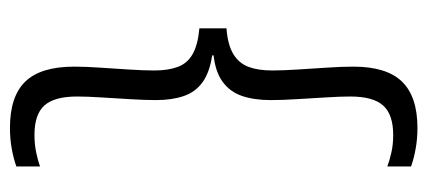

<svg xmlns="http://www.w3.org/2000/svg" viewBox="-251 -465 838 376"><g transform="rotate(-90 168.0 -277.0)"><path d="M30 -664Q45.5 -669.5 64.8 -673Q84 -676.5 105.5 -676.5Q167.5 -676.5 196.5 -646.2Q225.5 -616 225.5 -550.5Q225.5 -528.5 223.5 -499.5Q221.5 -470.5 219.8 -442.5Q218 -414.5 218 -393.5Q218 -366.5 225 -347.8Q232 -329 250 -318.8Q268 -308.5 300.5 -305.5V-252.5Q268 -250 250 -239Q232 -228 225 -209.2Q218 -190.5 218 -163Q218 -142.5 219.8 -114Q221.5 -85.5 223.5 -56.5Q225.5 -27.5 225.5 -4Q225.5 61 196.2 91.2Q167 121.5 105.5 121.5Q84 121.5 64.8 118Q45.5 114.5 30 109V62.5Q42 67 57.5 70.5Q73 74 91.5 74Q132 74 149.5 54.2Q167 34.5 167 -10Q167 -30.5 165.2 -58.2Q163.5 -86 161.8 -114.8Q160 -143.5 160 -166Q160 -198 168 -221.8Q176 -245.5 195.8 -260Q215.5 -274.5 250 -278L247.5 -273V-280.5Q214 -285.5 194.8 -299.5Q175.5 -313.5 167.8 -336.5Q160 -359.5 160 -390.5Q160 -413 161.8 -441.5Q163.5 -470 165.2 -497.5Q167 -525 167 -545Q167 -589.5 149.5 -609Q132 -628.5 92 -628.5Q73.5 -628.5 57.8 -625.2Q42 -622 30 -617.5Z"/></g></svg>

Font: Anek Gurmukhi Light
Style: Regular
Weight: 300
Designer: Sarang Kulkarni (Gurmukhi), Yesha Goshar (Latin)
Foundry: Ek Type
Version: Version 1.003